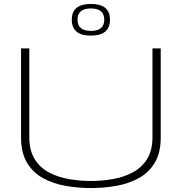

<svg xmlns="http://www.w3.org/2000/svg" viewBox="-20 -946 924 976"><path d="M87 -247V-700H129V-248Q129 -180 157 -136Q185 -92 230.5 -68.5Q276 -45 331.5 -35.5Q387 -26 442 -26Q497 -26 552.5 -35.5Q608 -45 653.5 -69Q699 -93 727 -136.5Q755 -180 755 -248V-700H797V-247Q797 -169 766.5 -118.5Q736 -68 684.5 -40Q633 -12 570 -1Q507 10 442 10Q377 10 314 -1Q251 -12 199.5 -40Q148 -68 117.5 -118.5Q87 -169 87 -247ZM442 -765Q345 -765 345 -846Q345 -926 442 -926Q539 -926 539 -846Q539 -765 442 -765ZM442 -789Q510 -789 510 -846Q510 -903 442 -903Q374 -903 374 -846Q374 -789 442 -789Z"/></svg>

Font: Georama Extended ExtraLight
Style: Regular
Weight: 200
Width: 7
Designer: Jean-Baptiste Levee
Foundry: Production Type
Version: Version 1.000